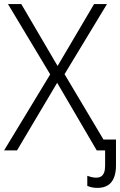

<svg xmlns="http://www.w3.org/2000/svg" viewBox="-20 -734 586 937"><path d="M455 183Q440 183 427 180Q414 177 406 173V124Q414 127 425.5 130Q437 133 449 133Q464 133 473.5 127Q483 121 488 108Q493 95 493 75V0H452L259 -330L63 0H0L225 -371L19 -714H84L261 -412L439 -714H502L295 -372L485 -53H546V74Q546 109 536 133.5Q526 158 506 170.5Q486 183 455 183Z"/></svg>

Font: Noto Sans Display Light
Style: Regular
Weight: 300
Designer: Monotype Design Team
Foundry: Monotype Imaging Inc.
Version: Version 2.003